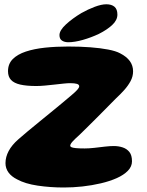

<svg xmlns="http://www.w3.org/2000/svg" viewBox="-20 -826 670 875"><path d="M271 28.5Q209 28.5 151.8 20Q94.5 11.5 58 -8.5Q32 -21.5 18.5 -40.2Q5 -59 5 -82.5Q5 -110.5 19.5 -137.8Q34 -165 63 -190.5Q81.5 -207 106.2 -227.5Q131 -248 158.5 -270.5Q186 -293 213 -315Q240 -337 263.8 -356.8Q287.5 -376.5 304.5 -391Q323 -406.5 332 -416.5Q341 -426.5 341 -433Q341 -440.5 330.5 -443.8Q320 -447 299.5 -447Q288 -447 269.2 -445Q250.5 -443 228.2 -440.5Q206 -438 184.5 -436Q163 -434 145.5 -434Q101 -434 72.5 -440.5Q44 -447 30.2 -461.8Q16.5 -476.5 16.5 -501.5Q16.5 -535 38.2 -556.8Q60 -578.5 97.8 -591Q135.5 -603.5 185.2 -608.8Q235 -614 291 -614Q345 -614 391.5 -610.5Q438 -607 473 -600.2Q508 -593.5 527.5 -583Q557 -568 571.8 -547.5Q586.5 -527 586.5 -501Q586.5 -477.5 575 -456.2Q563.5 -435 546 -415.5Q528.5 -396 509.5 -378.5Q499 -367.5 484 -352.8Q469 -338 451.8 -320.2Q434.5 -302.5 415.8 -284Q397 -265.5 378.8 -247.2Q360.5 -229 344.5 -213.5Q321 -192.5 310.5 -180.8Q300 -169 300 -162Q300 -158 305.5 -155.2Q311 -152.5 325.5 -151Q340 -149.5 366 -149.5Q385.5 -149.5 409.8 -152.2Q434 -155 457.8 -157.8Q481.5 -160.5 498 -160.5Q520.5 -160.5 539.2 -154.2Q558 -148 569.8 -133.2Q581.5 -118.5 581.5 -91Q581.5 -67 562.8 -47.8Q544 -28.5 512 -14.2Q480 0 439.5 9.5Q399 19 355.8 23.8Q312.5 28.5 271 28.5ZM291 -633.5Q274 -633.5 262.5 -641Q251 -648.5 251 -666Q251 -687.5 280.5 -714.8Q310 -742 351 -766.5Q381 -783.5 411.8 -795Q442.5 -806.5 464.5 -806.5Q488.5 -806.5 501.8 -795.2Q515 -784 515 -759.5Q515 -734 491.2 -712Q467.5 -690 430.5 -671.5Q395.5 -655 357.8 -644.2Q320 -633.5 291 -633.5Z"/></svg>

Font: Gluten
Style: Bold
Weight: 700
Designer: Tyler Finck
Foundry: Etcetera Type Company
Version: Version 1.204